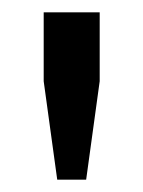

<svg xmlns="http://www.w3.org/2000/svg" viewBox="-20 -749 233 312"><path d="M73 -457 51 -617V-729H142V-617L120 -457Z"/></svg>

Font: Mona Sans ExtraLight Medium
Style: Regular
Weight: 500
Version: Version 2.000